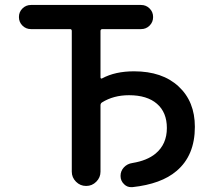

<svg xmlns="http://www.w3.org/2000/svg" viewBox="-20 -774 853 777"><path d="M522.5 -485.4Q636.7 -485.4 702.6 -424.3Q768.6 -363.3 768.6 -260.7Q768.6 -144.5 694.3 -82Q632.8 -29.3 515.6 -16.6Q513.7 -16.6 510.7 -16.6Q494.1 -16.6 482.4 -28.3Q467.8 -42 467.8 -62Q467.8 -82 481.4 -96.7Q495.1 -111.3 515.6 -114.3Q575.2 -124 609.4 -152.3Q655.3 -190.4 655.3 -255.9Q655.3 -319.3 615.2 -354Q575.2 -388.7 502 -388.7Q439.5 -388.7 392.6 -359.4Q386.7 -355.5 386.7 -347.7V-79.1Q386.7 -55.7 369.6 -38.6Q352.5 -21.5 329.1 -21.5H328.1Q304.7 -21.5 287.6 -38.6Q270.5 -55.7 270.5 -79.1V-648.4Q270.5 -656.2 263.7 -656.2H105.5Q85 -656.2 70.8 -670.4Q56.6 -684.6 56.6 -705.1Q56.6 -725.6 70.8 -739.7Q85 -753.9 105.5 -753.9H550.8Q571.3 -753.9 585.4 -739.7Q599.6 -725.6 599.6 -705.1Q599.6 -684.6 585.4 -670.4Q571.3 -656.2 550.8 -656.2H394.5Q386.7 -656.2 386.7 -648.4V-460.9Q386.7 -458 388.7 -456.5Q390.6 -455.1 393.6 -457Q446.3 -485.4 522.5 -485.4Z"/></svg>

Font: Gen Jyuu Gothic P Medium
Style: Regular
Weight: 500
Designer: [Source Han Sans]
Ryoko NISHIZUKA  (kana & ideographs); Paul D. Hunt (Latin, Greek & Cyrillic); Wenlong ZHANG  (bopomofo
Version: Version 1.002.20150607